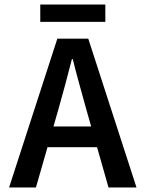

<svg xmlns="http://www.w3.org/2000/svg" viewBox="-20 -824 640 844"><path d="M20 0 232 -654H368L580 0H457L358 -348Q344 -400 328.5 -455Q313 -510 300 -564H296Q282 -510 267.5 -455Q253 -400 238 -348L138 0ZM145 -177V-268H452V-177ZM157 -728V-804H443V-728Z"/></svg>

Font: Source Code Pro SemiBold
Style: Regular
Weight: 600
Monospace: yes
Designer: Paul D. Hunt, Teo Tuominen
Foundry: Adobe Systems Incorporated
Version: Version 1.018;hotconv 1.0.116;makeotfexe 2.5.65601